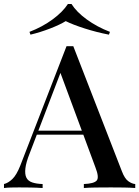

<svg xmlns="http://www.w3.org/2000/svg" viewBox="-30 -944 699 964"><path d="M338 -712 582 -84Q596 -47 614.5 -34Q633 -21 649 -20V0Q625 -2 592.5 -2.5Q560 -3 527 -3Q485 -3 449 -2.5Q413 -2 391 0V-20Q442 -22 455.5 -37.5Q469 -53 449 -104L269 -590L285 -608L119 -174Q101 -129 97.5 -99Q94 -69 102.5 -52Q111 -35 132 -28Q153 -21 184 -20V0Q154 -2 123.5 -2.5Q93 -3 66 -3Q42 -3 23.5 -2.5Q5 -2 -10 0V-20Q11 -25 32 -45Q53 -65 72 -113L304 -712Q312 -712 321 -712Q330 -712 338 -712ZM443 -288V-268H145L155 -288ZM329 -924Q354 -884 405.5 -846.5Q457 -809 522 -784L517 -770Q455 -782 395.5 -801Q336 -820 300 -838Q271 -820 222 -801Q173 -782 123 -770L118 -784Q183 -809 234 -846.5Q285 -884 311 -924Z"/></svg>

Font: Playfair Display Medium
Style: Regular
Weight: 500
Designer: Claus Eggers Sørensen
Foundry: Claus Eggers Sørensen
Version: Version 1.203